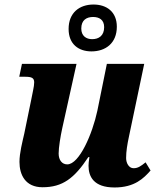

<svg xmlns="http://www.w3.org/2000/svg" viewBox="-20 -818 693 848"><path d="M384 -591C446 -591 496 -627 496 -700C496 -766 451 -798 393 -798C331 -798 283 -762 283 -690C283 -623 327 -591 384 -591ZM387 -645C361 -645 339 -659 339 -692C339 -730 363 -743 391 -743C418 -743 440 -731 440 -698C440 -660 416 -645 387 -645ZM486 10C575 10 615 -31 645 -65L623 -101C602 -84 589 -75 570 -75C549 -75 537 -98 537 -120C537 -149 542 -180 550 -217L617 -536H452L410 -329C388 -226 330 -92 277 -92C254 -92 239 -111 239 -140C239 -166 247 -216 255 -252L318 -536H77L65 -479H90C120 -479 131 -474 131 -454C131 -435 123 -407 118 -378L87 -227C79 -192 66 -142 66 -103C66 -46 92 9 168 9C256 9 308 -30 370 -124H375C372 -105 371 -95 371 -86C371 -39 393 10 486 10Z"/></svg>

Font: Noto Serif SemiCondensed Extra
Style: Italic
Weight: 800
Width: 4
Italic angle: -12°
Designer: Monotype Design Team
Foundry: Monotype Imaging Inc.
Version: Version 1.901